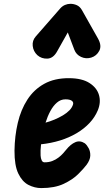

<svg xmlns="http://www.w3.org/2000/svg" viewBox="-20 -950 568 980"><path d="M190.5 10Q157 10 125.2 -6.2Q93.5 -22.5 73.5 -64Q53.5 -105.5 54 -181Q55 -256 70.8 -323Q86.5 -390 119.8 -441.5Q153 -493 205.8 -522.2Q258.5 -551.5 333.5 -551Q399 -550.5 436.8 -526.2Q474.5 -502 485.2 -465Q496 -428 479.5 -387.5Q464.5 -351.5 436.8 -322Q409 -292.5 371 -270Q333 -247.5 287 -233.2Q241 -219 189.5 -213.5Q189 -205.5 188.2 -197.2Q187.5 -189 187 -182Q186.5 -170 187.2 -155.8Q188 -141.5 192.8 -131.5Q197.5 -121.5 207.5 -121.5Q229.5 -121.5 247 -128.2Q264.5 -135 278.2 -145.5Q292 -156 301.8 -167Q311.5 -178 318 -186Q340.5 -214 364.5 -224.2Q388.5 -234.5 413 -218.5Q424 -209.5 432.8 -193Q441.5 -176.5 440.8 -155Q440 -133.5 422 -109Q407 -89 378.8 -61Q350.5 -33 304.8 -11.5Q259 10 190.5 10ZM212.5 -324Q235 -330 257.8 -339.5Q280.5 -349 300.8 -361Q321 -373 334.8 -387.2Q348.5 -401.5 353 -417.5Q356 -429 346 -436Q336 -443 314 -443Q290 -443 270.8 -426.5Q251.5 -410 237 -383Q222.5 -356 212.5 -324ZM445.5 -656Q418.5 -648 393.8 -659.5Q369 -671 359.5 -696L326 -784.5L272 -688.5Q252 -652 222 -650.8Q192 -649.5 170.5 -668.5Q150 -688 147 -715.5Q144 -743 162.5 -764L287 -906.5Q298 -919 311.8 -924.8Q325.5 -930.5 339.5 -930.5Q356.5 -930.5 372.2 -923.5Q388 -916.5 398.5 -898L480 -753.5Q500.5 -717 486.8 -690.8Q473 -664.5 445.5 -656Z"/></svg>

Font: Edu NSW ACT Hand Pre
Style: Regular
Weight: 400
Designer: Tina and Corey Anderson, Eben Sorkin, Mirko Velimirovic
Foundry: Sorkin Type Co.
Version: Version 2.000